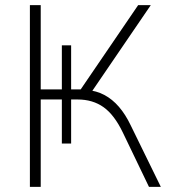

<svg xmlns="http://www.w3.org/2000/svg" viewBox="-20 -725 661 745"><path d="M96 0V-705H138V-378H220V-549H256V-378H293L516 -705H565L329 -359L316 -376Q354 -373 385 -356.5Q416 -340 441.5 -310.5Q467 -281 487 -239L604 0H558L457 -210Q424 -279 382 -309Q340 -339 281 -339H252L256 -347V-168H220V-339H138V0Z"/></svg>

Font: Nunito Sans 12pt ExtraLight
Style: Regular
Weight: 200
Designer: Vernon Adams
Foundry: Vernon Adams
Version: Version 3.101;gftools[0.9.27]